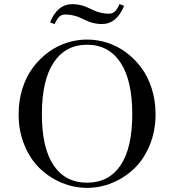

<svg xmlns="http://www.w3.org/2000/svg" viewBox="-20 -908 830 942"><path d="M225.6 -798.3Q261.7 -887.7 335 -887.7Q353.5 -887.7 371.3 -883.8Q389.2 -879.9 398.7 -876Q408.2 -872.1 424.8 -864.3Q440.9 -856.4 450.9 -852.5Q460.9 -848.6 478.5 -844.7Q496.1 -840.8 514.2 -840.8Q524.9 -840.8 533.4 -844.7Q542 -848.6 548.3 -856.7Q554.7 -864.7 558.1 -871.1Q561.5 -877.4 566.4 -888.2L588.9 -879.4Q552.7 -790 479.5 -790Q460.9 -790 443.1 -793.9Q425.3 -797.9 415.8 -801.8Q406.2 -805.7 389.6 -813.5Q373.5 -821.3 363.5 -825.2Q353.5 -829.1 335.9 -833Q318.4 -836.9 300.3 -836.9Q289.6 -836.9 281 -833Q272.5 -829.1 266.1 -821Q259.8 -813 256.3 -806.6Q252.9 -800.3 248 -789.6ZM71.3 -347.7Q71.3 -414.1 89.8 -472.9Q108.4 -531.7 140.6 -575.2Q172.9 -618.7 215.3 -650.4Q257.8 -682.1 307.1 -698Q356.4 -713.9 407.2 -713.9Q458 -713.9 507.3 -698Q556.6 -682.1 599.1 -650.4Q641.6 -618.7 673.8 -575.2Q706.1 -531.7 724.6 -472.9Q743.2 -414.1 743.2 -347.7Q743.2 -265.1 714.6 -195.8Q686 -126.5 638.7 -81.3Q591.3 -36.1 531.5 -11.2Q471.7 13.7 407.2 13.7Q342.8 13.7 283 -11.2Q223.1 -36.1 175.8 -81.3Q128.4 -126.5 99.9 -195.8Q71.3 -265.1 71.3 -347.7ZM185.5 -347.7Q185.5 -181.6 243.2 -96.7Q300.8 -11.7 407.2 -11.7Q513.7 -11.7 571.3 -96.7Q628.9 -181.6 628.9 -347.7Q628.9 -514.2 571 -601.3Q513.2 -688.5 407.2 -688.5Q301.3 -688.5 243.4 -601.3Q185.5 -514.2 185.5 -347.7Z"/></svg>

Font: Theano Didot
Style: Regular
Weight: 400
Designer: Alexey Kryukov
Version: Version 2.0